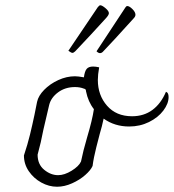

<svg xmlns="http://www.w3.org/2000/svg" viewBox="-20 -702 661 730"><path d="M621 -333Q621 -308 601 -281.5Q581 -255 546.5 -238Q512 -221 471 -221Q416 -221 374 -251Q368 -222 359 -192Q356 -181 346 -141.5Q336 -102 332 -71Q325 -55 304 -36.5Q283 -18 254 -5Q225 8 197 8Q166 8 137 -8Q108 -24 89.5 -51Q71 -78 71 -111Q85 -153 94 -190Q103 -227 111 -265L121 -315Q126 -338 148 -360.5Q170 -383 201.5 -397.5Q233 -412 265 -412Q277 -412 299 -408Q302 -431 309.5 -440Q317 -449 334 -449Q344 -449 357 -446Q352 -418 352 -398Q352 -340 387 -300Q422 -260 482 -260Q527 -260 559.5 -284Q592 -308 611 -353Q621 -350 621 -333ZM311 -179Q331 -246 337 -287Q315 -315 307 -355Q307 -359 305.5 -361.5Q304 -364 299 -365Q284 -371 265 -371Q228 -371 201 -351Q174 -331 167 -303Q164 -291 145 -209Q136 -161 123 -114Q123 -77 148 -56.5Q173 -36 201 -36Q225 -36 252.5 -53Q280 -70 288 -88Q296 -128 311 -179ZM240 -509Q273 -557 352 -675Q358 -682 361 -682Q368 -682 381 -671Q394 -660 394 -652Q394 -645 383 -633Q326 -570 266 -507Q260 -501 255 -501Q251 -501 240 -509ZM347 -507 457 -674Q460 -679 464 -679Q472 -679 483.5 -667.5Q495 -656 495 -646Q495 -639 488 -632Q403 -538 371 -505Q366 -500 360 -500Q354 -500 347 -507Z"/></svg>

Font: Charmonman
Style: Regular
Weight: 400
Designer: Ekaluck Peanpanawate
Foundry: Cadson Demak Co.,Ltd.
Version: Version 1.000; ttfautohint (v1.6)